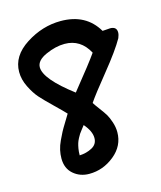

<svg xmlns="http://www.w3.org/2000/svg" viewBox="-91 -715 593 707"><g transform="rotate(-15 205.0 -361.5)"><path d="M346 -572Q352 -572 361.5 -573Q371 -574 375 -574Q400 -574 400 -552Q400 -543 395 -531Q372 -490 316 -421Q260 -352 242 -325Q246 -318 261 -298Q276 -278 282.5 -267Q289 -256 295.5 -236.5Q302 -217 302 -198Q302 -146 259 -111Q216 -76 163 -76Q128 -76 103 -97.5Q78 -119 78 -157Q78 -173 81.5 -189Q85 -205 93.5 -223Q102 -241 107.5 -251.5Q113 -262 126 -283Q139 -304 143 -311Q131 -324 100.5 -353.5Q70 -383 54.5 -400.5Q39 -418 24.5 -447Q10 -476 10 -505Q10 -566 73 -606.5Q136 -647 206 -647Q302 -647 346 -572ZM198 -562Q164 -562 126 -545Q88 -528 88 -502Q88 -457 192 -378Q268 -472 290 -504Q259 -562 198 -562ZM189 -255Q186 -251 178.5 -241.5Q171 -232 168 -227.5Q165 -223 160 -213.5Q155 -204 152.5 -196Q150 -188 148 -176.5Q146 -165 146 -151Q172 -152 193.5 -163.5Q215 -175 215 -199Q215 -225 189 -255Z"/></g></svg>

Font: Because We Mentor
Style: Regular
Weight: 400
Designer: Liz Wetzel, Aaron Williamson, Russ McMullin
Foundry: Red Hat
Version: Version 1.000